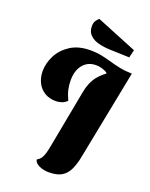

<svg xmlns="http://www.w3.org/2000/svg" viewBox="-166 -973 845 1081"><g transform="rotate(20 257.0 -432.5)"><path d="M264 22Q231 22 205 9.5Q179 -3 176 -23Q191 -31 199.5 -43Q208 -55 214 -75.5Q220 -96 226 -129L290 -468Q301 -528 332 -567Q363 -606 409 -628.5Q455 -651 514 -660L409 -127Q400 -78 384 -44.5Q368 -11 340 5.5Q312 22 264 22ZM165 -368Q123 -368 94.5 -386.5Q66 -405 51.5 -435.5Q37 -466 37 -502Q37 -550 61 -596.5Q85 -643 132.5 -673.5Q180 -704 251 -704Q289 -704 320 -697.5Q351 -691 380 -682.5Q409 -674 441 -667.5Q473 -661 514 -660L379 -610L376 -618Q361 -626 345 -631Q329 -636 309 -636Q261 -636 232 -601.5Q203 -567 203 -507Q203 -478 209 -452Q215 -426 230 -394Q217 -380 198.5 -374Q180 -368 165 -368ZM469 -741 351 -745Q316 -746 284 -754Q252 -762 231.5 -781.5Q211 -801 211 -835Q211 -853 218 -865.5Q225 -878 237 -887L480 -788Z"/></g></svg>

Font: Sansita Swashed Light
Style: Bold
Weight: 700
Version: Version 1.003